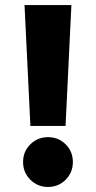

<svg xmlns="http://www.w3.org/2000/svg" viewBox="-20 -740 384 768"><path d="M101.6 -236.3 78.1 -719.7H265.6L242.2 -236.3ZM171.9 7.8Q130.4 7.8 101.3 -21.2Q72.3 -50.3 72.3 -91.8Q72.3 -133.8 101.3 -162.6Q130.4 -191.4 171.9 -191.4Q213.9 -191.4 242.7 -162.6Q271.5 -133.8 271.5 -91.8Q271.5 -50.3 242.7 -21.2Q213.9 7.8 171.9 7.8Z"/></svg>

Font: Reddit Sans Black
Style: Regular
Weight: 900
Version: Version 1.014